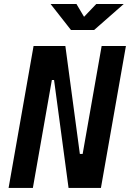

<svg xmlns="http://www.w3.org/2000/svg" viewBox="-20 -918 635 938"><path d="M314.9 0H473.1L595.2 -693.4H476.6L383.8 -166H370.1L299.3 -693.4H144L22 0H140.6L233.4 -527.3H244.1ZM326.7 -771.5H439.9L584.5 -898.4H450.2L390.6 -835.9L353.5 -898.4H227.1Z"/></svg>

Font: Cascadia Code SemiBold
Style: Italic
Weight: 600
Italic angle: -10°
Monospace: yes
Designer: Aaron Bell
Foundry: Saja Typeworks
Version: Version 2404.023